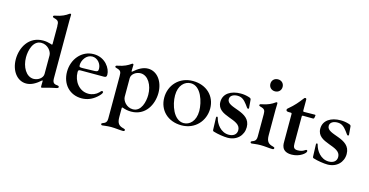

<svg xmlns="http://www.w3.org/2000/svg" viewBox="-94 -1233 3678 1912"><g transform="rotate(15 1745.5 -277.5)"><path d="M242.2 -445.7C93 -445.7 25.9 -314.6 25.9 -196.4C25.9 -79.5 92 11.7 186.8 11.7C239.3 11.7 287.3 -17.4 332.7 -57.9C338.4 -62.1 340.2 -61.1 340.6 -53.6C340.6 -35.9 340.2 -17.4 339.8 -2.8C339.5 8.2 341.6 12.1 349.1 12.1C353.3 12.1 418.7 -9.2 494.7 -23.8C505 -25.9 511 -32.3 511 -36.9C511 -46.9 503.9 -49.4 494.7 -50.8C471.2 -54 441.8 -52.9 441.8 -108.7V-708.1C441.8 -728.7 443.2 -749.6 443.2 -763.8C443.2 -771 440 -774.1 435 -774.1C431.1 -774.1 427.6 -772.7 422.9 -769.2C395.6 -748.6 355.1 -727.6 295.8 -716.6C281.2 -714.1 273.4 -711.3 273.4 -702.4C273.4 -695.7 278.4 -692.8 288.4 -690.3C333.8 -678.6 339.8 -666.5 339.8 -620L340.6 -620.7V-437.5C340.2 -429.3 337.7 -427.6 329.5 -430L319.2 -433.6C297.2 -440.7 270.6 -445.7 242.2 -445.7ZM119 -241.1C119 -310.7 144.5 -419 231.2 -419C297.2 -419 340.6 -359.7 340.6 -319.2V-127.5C340.6 -86.3 294 -52.2 246.8 -52.2C170.1 -52.2 119 -141.7 119 -241.1Z M757.5 11.4C814.3 11.4 863.6 -8.9 906.6 -45.8C929.7 -65 950.6 -89.1 950.6 -101.9C950.6 -107.6 946 -111.5 939.3 -111.5C929.7 -111.5 927.6 -104.4 914.8 -92.3C889.6 -66.8 852.3 -50.4 811.8 -50.4C714.5 -50.4 653.4 -141 653.4 -228C653.4 -249.3 656.2 -254.6 678.6 -254.6H918C938.6 -254.6 946.4 -260.7 946.4 -282.7C946.4 -344.5 884.9 -445.3 764.2 -445.3C639.2 -445.3 550.8 -336.3 550.8 -207.7C550.8 -79.2 635.3 11.4 757.5 11.4ZM655.5 -304C655.5 -353.7 694.6 -418.7 756 -418.7C810 -418.7 851.2 -369 851.2 -316.8C851.2 -291.2 841.6 -286.9 813.2 -285.5C762.4 -284.1 691.1 -282.3 689.6 -282.3C663.7 -282.3 655.5 -283.4 655.5 -304Z M1027.3 218.4C1040.8 218.4 1074.2 210.9 1118.6 210.9C1165.5 210.9 1204.5 218.4 1240.8 218.4C1248.2 218.4 1257.8 216.6 1257.8 206C1257.8 198.5 1253.2 195.3 1241.1 192.5C1191.4 181.1 1170.5 159.4 1170.5 93V2.8C1170.8 -5.3 1173.3 -7.1 1181.1 -4.6L1182.9 -4.3C1206 5 1236.5 11.4 1268.8 11.4C1418 11.4 1485.1 -119.7 1485.1 -237.9C1485.1 -354.8 1419 -446 1324.2 -446C1273.1 -446 1226.6 -418.3 1182.2 -379.6L1179 -377.1C1172.6 -372.2 1170.8 -373.2 1170.5 -381.4V-387.8C1170.5 -408.4 1171.9 -429.3 1171.9 -443.5C1171.9 -450.6 1168.7 -453.8 1164.1 -453.8C1159.8 -453.8 1156.6 -452.4 1152 -448.9C1124.3 -428.3 1084.2 -407.3 1024.9 -396.3C1010.3 -393.8 1002.5 -391 1002.5 -382.1C1002.5 -375.4 1007.1 -372.5 1017.4 -370C1062.5 -358.3 1068.5 -346.2 1068.5 -299.7V136.4C1068.5 161.6 1062.5 183.6 1029.5 193.5C1018.5 197.1 1014.6 201 1014.6 207C1014.6 214.5 1019.9 218.4 1027.3 218.4ZM1170.5 -115.1V-306.8C1170.5 -348 1217 -382.1 1264.2 -382.1C1340.9 -382.1 1392 -292.6 1392 -193.2C1392 -123.6 1366.5 -15.3 1279.8 -15.3C1213.8 -15.3 1170.5 -74.6 1170.5 -115.1Z M1788.7 13.8C1927.6 13.8 2022.7 -92.3 2023.1 -221.2C2023.1 -350.5 1927.2 -442.8 1787.3 -442.8C1647.4 -442.8 1552.2 -338.1 1552.6 -208.8C1552.9 -79.9 1647.4 13.8 1788.7 13.8ZM1650.9 -258.2C1650.6 -361.5 1709.5 -415.5 1773.1 -415.5C1878.2 -415.5 1924 -262.4 1924.4 -169.7C1924 -63.2 1863.6 -13.5 1804.3 -13.5C1700.3 -13.5 1650.6 -163 1650.9 -258.2Z M2365.1 -432.2C2334.9 -441.4 2307.9 -445.3 2279.5 -445.3C2179.3 -445.3 2103.3 -398.8 2103.3 -313.2C2103.3 -161.2 2349.1 -203.5 2349.1 -85.9C2349.1 -38.4 2311.4 -17.8 2268.1 -17.8C2184.7 -17.8 2133.5 -94.8 2120.7 -148.8C2119 -155.5 2116.8 -161.9 2110.4 -161.9C2102.6 -161.9 2101.9 -153.1 2101.9 -148.1C2101.9 -137.4 2104.4 -71 2106.2 -25.9C2106.9 -14.2 2110.8 -11.7 2118.6 -9.2C2159.8 3.9 2225.9 14.2 2263.8 14.2C2358.7 14.2 2422.9 -50.4 2422.9 -136.4C2422.9 -303.6 2177.2 -266.3 2177.2 -361.2C2177.2 -398.1 2213.8 -415.8 2253.9 -415.8C2298.7 -415.8 2323.9 -393.5 2353.3 -355.1C2373.9 -327.8 2378.2 -317.5 2386.7 -317.5C2389.9 -317.5 2395.6 -318.9 2395.6 -327.1C2395.6 -333.1 2392 -369.3 2388.5 -411.9C2387.8 -423.7 2378.6 -427.9 2365.1 -432.2Z M2511.4 7.5C2524.9 7.5 2558.2 0 2603 0C2649.5 0 2688.9 7.5 2724.8 7.5C2732.2 7.5 2741.8 5.7 2741.8 -5C2741.8 -12.4 2737.2 -15.6 2725.1 -18.5C2675.8 -29.8 2654.5 -51.5 2654.5 -117.9V-387.4L2654.8 -387.8C2654.8 -408.4 2656.2 -429.3 2656.2 -443.5C2656.2 -450.6 2653.1 -453.8 2648.1 -453.8C2644.2 -453.8 2640.6 -452.4 2636 -448.9C2608.7 -428.3 2568.2 -407.3 2508.9 -396.3C2494.3 -393.8 2486.5 -391 2486.5 -382.1C2486.5 -375.4 2491.5 -372.5 2501.4 -370C2545.8 -358.7 2552.6 -346.6 2552.9 -302.6L2552.6 -302.2V-74.6C2552.6 -49.4 2546.5 -27.3 2513.8 -17.4C2502.8 -13.8 2498.6 -9.9 2498.6 -3.9C2498.6 3.6 2503.9 7.5 2511.4 7.5ZM2538 -616.1C2538 -579.5 2565.3 -554.3 2601.2 -554.3C2636.7 -554.3 2664.1 -579.5 2664.1 -616.1C2664.1 -652.7 2636.7 -678.3 2601.2 -677.9C2565.3 -678.3 2538 -652.7 2538 -616.1Z M2923.3 11.4C3006.7 11.4 3066.4 -40.1 3066.4 -60C3066.4 -69.2 3062.1 -71.7 3056.1 -72.1C3044 -72.4 3029.8 -45.8 2971.2 -45.5C2931.1 -45.1 2923.7 -66.8 2923.7 -103.3V-381C2924 -389.2 2926.8 -391.7 2935 -392L3035.9 -391C3044 -391.3 3047.6 -394.2 3049.4 -402L3052.9 -422.2C3054.3 -430 3051.8 -432.9 3043.7 -432.9L2935 -431.5C2926.8 -431.5 2924 -434.3 2923.7 -442.5V-555.4C2923.7 -565 2918.3 -568.9 2911.6 -568.9C2903.8 -568.9 2899.9 -563.2 2893.1 -554.3C2862.6 -514.2 2828.8 -472.3 2772.7 -425.8C2766 -420.5 2760.7 -416.5 2760.7 -407.3C2760.7 -397 2767.8 -390.3 2787.6 -390.3H2808.2C2816.4 -389.9 2819.2 -387.1 2819.6 -378.9V-102.6C2819.6 -73.5 2811.4 11.4 2923.3 11.4Z M3395.2 -432.2C3365.1 -441.4 3338.1 -445.3 3309.7 -445.3C3209.5 -445.3 3133.5 -398.8 3133.5 -313.2C3133.5 -161.2 3379.3 -203.5 3379.3 -85.9C3379.3 -38.4 3341.6 -17.8 3298.3 -17.8C3214.8 -17.8 3163.7 -94.8 3150.9 -148.8C3149.1 -155.5 3147 -161.9 3140.6 -161.9C3132.8 -161.9 3132.1 -153.1 3132.1 -148.1C3132.1 -137.4 3134.6 -71 3136.4 -25.9C3137.1 -14.2 3141 -11.7 3148.8 -9.2C3190 3.9 3256 14.2 3294 14.2C3388.8 14.2 3453.1 -50.4 3453.1 -136.4C3453.1 -303.6 3207.4 -266.3 3207.4 -361.2C3207.4 -398.1 3244 -415.8 3284.1 -415.8C3328.8 -415.8 3354 -393.5 3383.5 -355.1C3404.1 -327.8 3408.4 -317.5 3416.9 -317.5C3420.1 -317.5 3425.8 -318.9 3425.8 -327.1C3425.8 -333.1 3422.2 -369.3 3418.7 -411.9C3418 -423.7 3408.7 -427.9 3395.2 -432.2Z"/></g></svg>

Font: Margiela Serif Medium
Style: Regular
Weight: 500
Designer: Andreas Faust, Stefan Endress
Version: Version 1.002;FEAKit 1.0